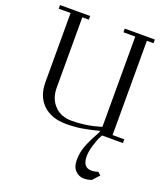

<svg xmlns="http://www.w3.org/2000/svg" viewBox="-175 -822 1082 1246"><g transform="rotate(20 365.5 -199.5)"><path d="M22 -676.8V-702.1H230V-676.8H185.1V-189.9Q185.1 -116.2 229.5 -69.1Q273.9 -22 348.1 -22Q450.2 -22 550.8 -53.2V-676.8H469.2V-702.1H676.8V-676.8H630.9V-25.9H711.9V0H567.9Q562.5 9.3 554.4 25.4Q546.4 41.5 533.2 84Q520 126.5 520 160.2Q520 237.8 580.1 237.8Q603.5 237.8 626 230L646 248L604 293.9Q577.1 303.2 550.8 303.2Q518.1 303.2 492.9 278.3Q467.8 253.4 467.8 206.1Q467.8 155.3 484.6 109.4Q501.5 63.5 537.1 0Q542.5 -8.8 546.9 -23.9Q478.5 -6.3 430.2 1.7Q381.8 9.8 323.2 9.8Q220.2 9.8 162.1 -46.1Q104 -102.1 104 -199.2V-676.8Z"/></g></svg>

Font: Dehuti
Style: Book
Weight: 400
Version: Version 1.2